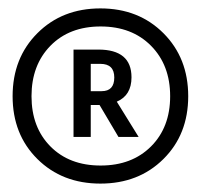

<svg xmlns="http://www.w3.org/2000/svg" viewBox="-20 -808 478 457"><path d="M100 -699Q55 -653 55 -579Q55 -505 100 -459.5Q145 -414 219.5 -414Q294 -414 339.5 -459.5Q385 -505 385 -579Q385 -653 339.5 -699Q294 -745 219.5 -745Q145 -745 100 -699ZM369 -729Q428 -670 428 -579Q428 -488 369 -429.5Q310 -371 219 -371Q128 -371 69 -429.5Q10 -488 10 -579Q10 -670 69 -729Q128 -788 219 -788Q310 -788 369 -729ZM219 -656H196V-591H222Q252 -591 252 -623.5Q252 -656 219 -656ZM196 -482H155V-690H214Q293 -690 293 -624Q293 -581 258 -566L310 -482H262L217 -558H196Z"/></svg>

Font: Hind Mysuru Light
Style: Regular
Weight: 300
Designer: Manushi Parikh, Hitesh Malaviya
Foundry: Indian Type Foundry
Version: Version 0.703;PS 1.0;hotconv 1.0.86;makeotf.lib2.5.63406